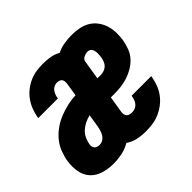

<svg xmlns="http://www.w3.org/2000/svg" viewBox="-135 -699 868 868"><g transform="rotate(-45 299.0 -265.0)"><path d="M139 8Q107 8 76.5 -1Q46 -10 26 -31.5Q6 -53 0.5 -84.5Q-5 -116 0 -148Q4 -173 14 -199Q24 -225 42 -246.5Q60 -268 83 -284Q106 -300 131.5 -310Q157 -320 183 -326Q209 -332 236 -333L246 -397Q247 -404 246 -411.5Q245 -419 241 -424Q237 -429 230 -431Q223 -433 216 -433Q207 -433 198 -428.5Q189 -424 183.5 -416.5Q178 -409 174.5 -400Q171 -391 170 -382Q170 -381 170 -380.5Q170 -380 169 -379H44Q44 -381 44.5 -383Q45 -385 45 -387Q49 -408 57 -428.5Q65 -449 78.5 -467.5Q92 -486 110 -500Q128 -514 148.5 -523Q169 -532 190.5 -535Q212 -538 233 -538Q257 -538 279.5 -534Q302 -530 321 -519Q343 -530 367.5 -534Q392 -538 416 -538Q440 -538 463.5 -533.5Q487 -529 506 -517.5Q525 -506 538.5 -488Q552 -470 559 -448Q566 -426 566.5 -402Q567 -378 563 -354Q559 -333 551 -311.5Q543 -290 527.5 -273Q512 -256 492 -244Q472 -232 450.5 -225Q429 -218 407.5 -215.5Q386 -213 364 -213H342L329 -133Q328 -125 329.5 -117.5Q331 -110 336 -105Q341 -100 348.5 -98.5Q356 -97 363 -97Q373 -97 382.5 -101Q392 -105 398.5 -113Q405 -121 408.5 -130.5Q412 -140 413 -149Q414 -150 414 -150.5Q414 -151 414 -152H539Q539 -150 538.5 -148Q538 -146 538 -145Q534 -123 526 -102Q518 -81 504 -62.5Q490 -44 471.5 -30Q453 -16 432 -7Q411 2 389 5Q367 8 346 8Q319 8 293 2.5Q267 -3 246 -18Q221 -3 193.5 2.5Q166 8 139 8ZM360 -317H382Q392 -317 402.5 -320.5Q413 -324 421 -331.5Q429 -339 433 -349.5Q437 -360 439 -370Q440 -377 440.5 -383.5Q441 -390 441 -397Q441 -404 439.5 -410.5Q438 -417 435 -422.5Q432 -428 426 -431Q420 -434 413 -434Q407 -434 401.5 -432.5Q396 -431 390.5 -428.5Q385 -426 380.5 -421.5Q376 -417 375 -411ZM155 -97Q163 -97 170.5 -100Q178 -103 184 -109Q190 -115 194 -122Q198 -129 200.5 -136.5Q203 -144 205 -151.5Q207 -159 208 -167L217 -224Q201 -220 185 -212.5Q169 -205 155.5 -193Q142 -181 134.5 -165Q127 -149 124 -133Q123 -125 124 -118Q125 -111 129.5 -106Q134 -101 141 -99Q148 -97 155 -97Z"/></g></svg>

Font: Iosevka Curly XBdEx
Style: Italic
Weight: 800
Width: 7
Italic angle: -9°
Monospace: yes
Designer: Belleve Invis
Foundry: Belleve Invis
Version: Version 11.1.0; ttfautohint (v1.8.3)